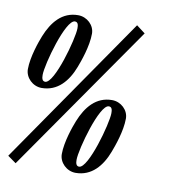

<svg xmlns="http://www.w3.org/2000/svg" viewBox="-71 -563 571 630"><g transform="rotate(10 215.0 -247.5)"><path d="M-6 -10 22 10 365 -483 336 -505ZM71 -270C61 -270 59 -280 59 -291C59 -326 102 -482 133 -482C144 -482 145 -471 145 -461C145 -427 102 -270 71 -270ZM63 -248C116 -248 149 -287 168 -337C176 -358 195 -410 195 -452C195 -480 170 -504 140 -504C87 -504 55 -465 35 -415C27 -395 8 -342 8 -301C8 -273 33 -248 63 -248ZM229 -15C219 -15 217 -25 217 -36C217 -71 260 -227 291 -227C302 -227 303 -216 303 -206C303 -172 260 -15 229 -15ZM221 7C274 7 307 -32 326 -82C334 -103 353 -155 353 -197C353 -225 328 -249 298 -249C245 -249 213 -210 193 -160C185 -140 166 -87 166 -46C166 -18 191 7 221 7Z"/></g></svg>

Font: Romanesco
Style: Regular
Weight: 400
Designer: Astigmatic (AOETI)
Foundry: Astigmatic (AOETI)
Version: Version 1.000